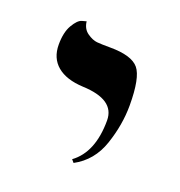

<svg xmlns="http://www.w3.org/2000/svg" viewBox="-72 -621 413 441"><g transform="rotate(20 135.0 -401.0)"><path d="M152 -243 146 -250Q191 -283 191 -361Q191 -412 112 -415Q71 -417 49 -435.5Q27 -454 27 -487Q27 -517 37.5 -535Q48 -553 58 -556L69 -559Q71 -541 84 -532Q97 -523 108 -522Q119 -521 140 -521Q193 -521 210.5 -500Q228 -479 228 -411Q228 -364 211.5 -315Q195 -266 152 -243Z"/></g></svg>

Font: Linux Libertine Initials O
Style: Initials
Weight: 400
Designer: Philipp H. Poll
Foundry: Philipp H. Poll
Version: Version 5.0.6